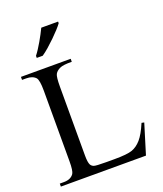

<svg xmlns="http://www.w3.org/2000/svg" viewBox="-165 -1039 974 1146"><g transform="rotate(-20 321.5 -465.5)"><path d="M603.5 -192.9 619.6 -189.5 561.5 0H21V-19H47.4Q91.3 -19 110.4 -47.4Q121.1 -64 121.1 -124.5V-573.7Q121.1 -638.7 107.4 -655.8Q87.4 -677.7 47.4 -677.7H21V-696.8H336.9V-677.7Q281.2 -678.7 259 -667.7Q236.8 -656.7 228.3 -640.1Q219.7 -623.5 219.7 -562.5V-124.5Q219.7 -81.1 228.5 -64.9Q234.9 -54.2 247.3 -49.3Q259.8 -44.4 327.1 -44.4H377.9Q459 -44.4 491 -55.9Q522.9 -67.4 549.6 -97.9Q576.2 -128.4 603.5 -192.9ZM148.4 -784.2Q159.7 -798.3 171.6 -816.9Q183.6 -835.4 195.1 -855.2Q206.5 -875 217 -894.8Q227.5 -914.6 235.4 -931.2H342.3V-920.9Q333 -907.7 314.9 -887.9Q296.9 -868.2 274.9 -846.7Q252.9 -825.2 229.7 -804.9Q206.5 -784.7 186.5 -771H148.4Z"/></g></svg>

Font: KhunPaOh
Style: Regular
Weight: 400
Designer: Khon Soe Zaw Thu
Version: Version 1.00 July 11, 2016, initial release